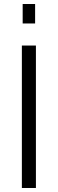

<svg xmlns="http://www.w3.org/2000/svg" viewBox="-20 -937 288 957"><path d="M89 0V-710H159V0ZM93 -820V-917H155V-820Z"/></svg>

Font: IngvarSans
Style: Regular
Weight: 400
Version: Version 1.000